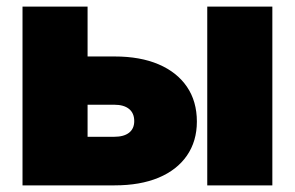

<svg xmlns="http://www.w3.org/2000/svg" viewBox="-20 -559 889 579"><path d="M161.1 -388.7H325.7Q402.8 -388.7 458.3 -365Q513.7 -341.3 543.7 -297.4Q573.7 -253.4 573.7 -192.4Q573.7 -133.3 543.7 -89.8Q513.7 -46.4 458.3 -23.2Q402.8 0 325.7 0H47.9V-539.1H244.1V-146.5H324.2Q353.5 -146.5 369.1 -158.7Q384.8 -170.9 384.8 -193.8Q384.8 -217.8 369.1 -230.5Q353.5 -243.2 324.2 -243.2H161.1ZM605 0V-539.1H801.3V0Z"/></svg>

Font: Inter 18pt Black
Style: Regular
Weight: 900
Designer: Rasmus Andersson
Foundry: rsms
Version: Version 4.001;git-66647c0bb